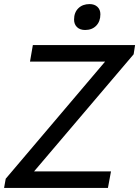

<svg xmlns="http://www.w3.org/2000/svg" viewBox="-30 -921 682 941"><path d="M-2 -45 485 -619H117L131 -700H632L625 -655L137 -81H514L499 0H-10ZM333 -825Q333 -860 354 -880.5Q375 -901 409 -901Q433 -901 447.5 -887.5Q462 -874 462 -851Q462 -816 441.5 -795Q421 -774 387 -774Q362 -774 347.5 -788Q333 -802 333 -825Z"/></svg>

Font: Bai Jamjuree Medium
Style: Italic
Weight: 500
Italic angle: -10°
Version: Version 1.000; ttfautohint (v1.6)